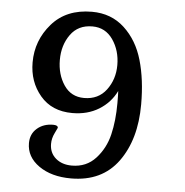

<svg xmlns="http://www.w3.org/2000/svg" viewBox="-50 -712 746 773"><g transform="rotate(5 323.0 -325.0)"><path d="M178.7 -459Q178.7 -518.6 209.5 -561.5Q240.2 -604.5 297.9 -604.5Q350.6 -604.5 380.9 -560.5Q411.1 -516.6 411.1 -458Q411.1 -400.4 378.9 -357.4Q346.7 -314.5 289.1 -314.5Q236.3 -314.5 207.5 -357.4Q178.7 -400.4 178.7 -459ZM520.5 -308.6Q520.5 -409.2 498 -486.8Q475.6 -564.5 422.4 -613.8Q369.1 -663.1 291 -663.1Q187.5 -663.1 128.9 -595.7Q70.3 -528.3 70.3 -439.5Q70.3 -361.3 117.2 -305.7Q164.1 -250 247.1 -250Q308.6 -250 354.5 -278.3Q400.4 -306.6 423.8 -354.5Q424.8 -338.9 424.8 -305.7Q424.8 -234.4 411.1 -177.7Q397.5 -121.1 359.9 -80.1Q322.3 -39.1 263.7 -39.1Q223.6 -39.1 198.2 -61Q172.9 -83 172.9 -119.1Q172.9 -141.6 183.6 -163.1Q194.3 -184.6 194.3 -185.5Q194.3 -196.3 174.8 -196.3Q135.7 -196.3 109.9 -173.8Q84 -151.4 84 -114.3Q84 -58.6 134.8 -22.9Q185.5 12.7 264.6 12.7Q389.6 12.7 455.1 -77.1Q520.5 -167 520.5 -308.6Z"/></g></svg>

Font: Kurale
Style: Regular
Weight: 400
Version: 1.0; ttfautohint (v1.3)